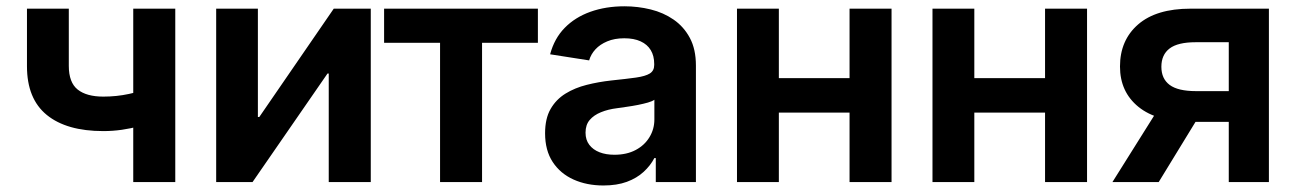

<svg xmlns="http://www.w3.org/2000/svg" viewBox="-20 -567 4036 598"><path d="M301.8 -158.7Q187.5 -158.7 125.7 -209Q64 -259.3 64 -360.8V-540H194.3V-361.8Q194.3 -310.1 221.9 -288.1Q249.5 -266.1 301.8 -266.1Q343.3 -266.1 381.6 -274.4Q419.9 -282.7 461.9 -297.4V-189.9Q441.4 -181.6 415 -174.3Q388.7 -167 359.6 -162.8Q330.6 -158.7 301.8 -158.7ZM395 0V-540H525.9V0Z M1134.8 0H1003.9V-337.9H1000L766.6 0H653.3V-540H783.2V-202.6H787.6L1019.5 -540H1134.8Z M1350.6 0V-433.6H1176.3V-540H1655.3V-433.6H1481.4V0Z M1859.4 10.7Q1807.6 10.7 1766.4 -7.8Q1725.1 -26.4 1701.4 -62.5Q1677.7 -98.6 1677.7 -151.9Q1677.7 -197.8 1694.8 -227.5Q1711.9 -257.3 1741.2 -275.4Q1770.5 -293.5 1807.4 -302.7Q1844.2 -312 1884.3 -316.4Q1931.6 -321.3 1960.9 -325.4Q1990.2 -329.6 2003.9 -338.1Q2017.6 -346.7 2017.6 -364.7V-367.7Q2017.6 -393.1 2006.8 -410.9Q1996.1 -428.7 1975.3 -438.2Q1954.6 -447.8 1924.3 -447.8Q1894 -447.8 1871.3 -438.2Q1848.6 -428.7 1834.5 -413.3Q1820.3 -397.9 1814.9 -378.9L1693.4 -397.9Q1706.5 -447.3 1738.8 -480.2Q1771 -513.2 1818.8 -530.3Q1866.7 -547.4 1924.8 -547.4Q1966.8 -547.4 2006.6 -537.6Q2046.4 -527.8 2078.1 -505.9Q2109.9 -483.9 2128.7 -448.7Q2147.5 -413.6 2147.5 -362.8V0H2022.5V-74.7H2018.1Q2005.9 -51.3 1984.6 -31.7Q1963.4 -12.2 1932.4 -0.7Q1901.4 10.7 1859.4 10.7ZM1893.6 -85Q1932.1 -85 1960 -99.9Q1987.8 -114.7 2002.9 -139.9Q2018.1 -165 2018.1 -194.8V-256.3Q2011.7 -251.5 1998 -247.6Q1984.4 -243.7 1967 -240.2Q1949.7 -236.8 1932.4 -234.4Q1915 -231.9 1901.9 -230Q1874 -226.6 1851.8 -217.5Q1829.6 -208.5 1816.7 -193.4Q1803.7 -178.2 1803.7 -153.8Q1803.7 -131.3 1815.4 -116Q1827.1 -100.6 1847.2 -92.8Q1867.2 -85 1893.6 -85Z M2661.1 -323.7V-216.3H2370.1V-323.7ZM2405.8 -540V0H2275.4V-540ZM2756.8 -540V0H2626V-540Z M3270 -323.7V-216.3H2979V-323.7ZM3014.6 -540V0H2884.3V-540ZM3365.7 -540V0H3234.9V-540Z M3932.1 0H3807.1V-435.5H3704.1Q3648.4 -435.5 3622.8 -416Q3597.2 -396.5 3597.2 -358.9Q3597.2 -321.8 3623 -302.5Q3648.9 -283.2 3705.1 -283.2H3859.9V-187.5H3691.4Q3583.5 -187.5 3525.9 -234.1Q3468.3 -280.8 3468.3 -359.9Q3468.3 -441.9 3524.9 -491Q3581.5 -540 3688 -540H3932.1ZM3588.9 0H3444.8L3598.6 -245.1H3738.8Z"/></svg>

Font: V-Inter
Style: SemiBold-600
Weight: 600
Designer: Rasmus Andersson
Foundry: rsms
Version: Version 4.000;git-4146feb